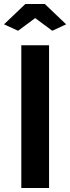

<svg xmlns="http://www.w3.org/2000/svg" viewBox="-32 -935 349 955"><path d="M-12 -814 94 -915H191L297 -814L228 -782L143 -845L58 -782ZM74 0V-710H212V0Z"/></svg>

Font: Raleway-v4020
Style: Bold
Weight: 700
Designer: Matt McInerney, Pablo Impallari, Rodrigo Fuenzalida
Foundry: Matt McInerney, Pablo Impallari, Rodrigo Fuenzalida
Version: Version 4.020;PS 004.020;hotconv 1.0.88;makeotf.lib2.5.64775